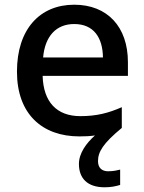

<svg xmlns="http://www.w3.org/2000/svg" viewBox="-20 -569 612 815"><path d="M396 115C396 76 417 40 497 -26V-114C440 -89 390 -76 321 -76C221 -76 164 -136 161 -247H523V-305C523 -455 436 -549 295 -549C150 -549 52 -446 52 -265C52 -84 160 10 317 10C341 10 363 9 383 6C347 38 315 81 315 127C315 188 351 226 424 226C451 226 470 222 490 216V151C478 154 461 158 439 158C413 158 396 144 396 115ZM295 -467C378 -467 416 -409 417 -325H163C171 -416 219 -467 295 -467Z"/></svg>

Font: Noto Sans Bengali UI Medium
Style: Regular
Weight: 500
Designer: Jelle Bosma - Monotype Design Team
Foundry: Monotype Imaging Inc.
Version: Version 2.003